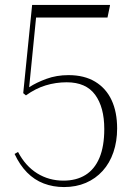

<svg xmlns="http://www.w3.org/2000/svg" viewBox="-20 -743 543 777"><path d="M239 14Q195 14 157 -0.5Q119 -15 89.5 -45Q60 -75 39 -120L53 -128Q83 -71 130.5 -41.5Q178 -12 237 -12Q289 -12 326 -35Q363 -58 382.5 -104.5Q402 -151 402 -221Q402 -309 365 -359.5Q328 -410 250 -410Q206 -410 165 -397.5Q124 -385 85 -357L74 -366L110 -723H425V-720L415 -672H126L98 -390Q127 -409 168 -424Q209 -439 257 -439Q321 -439 365 -412.5Q409 -386 431.5 -338Q454 -290 454 -223Q454 -171 439 -127Q424 -83 395.5 -51.5Q367 -20 327.5 -3Q288 14 239 14Z"/></svg>

Font: Literata 60pt ExtraLight
Style: Regular
Weight: 250
Designer: Latin by Veronika Burian and Jose Scaglione. Greek by Irene Vlachou. Cyrillic by Vera Evstafieva.
Foundry: TypeTogether
Version: Version 3.103;gftools[0.9.29]